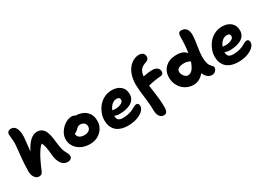

<svg xmlns="http://www.w3.org/2000/svg" viewBox="-8 -1638 3658 2653"><g transform="rotate(-30 1821.0 -311.0)"><path d="M151.9 8.8Q110.8 8.8 83.5 -30Q56.2 -68.8 56.2 -127Q56.2 -237.3 71.5 -379.2Q86.9 -521 87.9 -554.2Q88.4 -594.7 83 -640.6Q77.6 -686.5 78.1 -704.1Q78.1 -727.5 93.8 -743.7Q109.4 -759.8 142.1 -759.8Q163.6 -759.8 181.2 -750.5Q198.7 -741.2 212.9 -720.7Q227.1 -700.2 234.6 -663.1Q242.2 -626 241.2 -575.2Q240.2 -545.4 231 -471.7Q221.7 -397.9 217.8 -350.1Q314 -543.9 431.2 -543.9Q464.8 -543.9 490.2 -531.5Q515.6 -519 532.7 -497.3Q549.8 -475.6 561.8 -439.9Q573.7 -404.3 580.6 -364Q587.4 -323.7 592.8 -268.1Q595.7 -242.2 599.1 -220Q602.5 -197.8 607.4 -179.2Q612.3 -160.6 615.7 -148.7Q619.1 -136.7 626 -122.1Q632.8 -107.4 635 -102.8Q637.2 -98.1 645.3 -84.2Q653.3 -70.3 653.8 -68.8Q665 -47.4 665 -25.9Q665 0 645.8 16.1Q626.5 32.2 595.2 32.2Q532.7 32.2 495.8 -21Q459 -74.2 451.2 -159.2Q444.3 -246.6 434.8 -291.5Q425.3 -336.4 410.2 -367.2Q379.4 -354.5 326.9 -267.6Q274.4 -180.7 216.8 -39.1Q204.6 -11.7 189.7 -1.5Q174.8 8.8 151.9 8.8Z M986.8 -27.8Q872.1 -27.8 797.4 -91.3Q722.7 -154.8 722.7 -252Q722.7 -310.1 757.8 -365.2Q793 -420.4 846.2 -453.6Q899.4 -486.8 950.7 -486.8Q983.4 -486.8 1000.5 -471.2Q1109.9 -467.8 1170.7 -411.1Q1231.4 -354.5 1231.4 -259.8Q1231.4 -160.2 1161.4 -94Q1091.3 -27.8 986.8 -27.8ZM872.6 -248Q872.6 -214.4 902.3 -194.1Q932.1 -173.8 982.4 -173.8Q1026.9 -173.8 1054.7 -196Q1082.5 -218.3 1082.5 -254.9Q1082.5 -289.6 1058.8 -310.3Q1035.2 -331.1 996.6 -331.1Q976.1 -331.1 961.7 -322.3Q947.3 -313.5 925.8 -292Q897.5 -263.7 873.5 -259.8Q872.6 -255.9 872.6 -248Z M1571.3 15.1Q1506.8 15.1 1457.8 -1.5Q1408.7 -18.1 1378.2 -48.3Q1347.7 -78.6 1332.5 -119.4Q1317.4 -160.2 1317.4 -210Q1317.4 -265.1 1338.4 -320.6Q1359.4 -376 1396.2 -421.4Q1433.1 -466.8 1489 -495.4Q1544.9 -523.9 1609.4 -523.9Q1697.8 -523.9 1750.5 -479Q1803.2 -434.1 1803.2 -352.1Q1803.2 -309.6 1783 -276.9Q1762.7 -244.1 1727.1 -224.1Q1691.4 -204.1 1645.8 -194.1Q1600.1 -184.1 1546.4 -184.1Q1496.1 -184.1 1467.3 -201.2V-190.9Q1467.3 -151.9 1488.8 -132.3Q1510.3 -112.8 1560.5 -112.8Q1613.8 -112.8 1657.7 -124.3Q1701.7 -135.7 1724.9 -149.4Q1748 -163.1 1770.8 -174.6Q1793.5 -186 1809.1 -186Q1848.1 -186 1848.1 -137.2Q1848.1 -115.7 1835.4 -93.8Q1822.8 -71.8 1798.1 -52.5Q1773.4 -33.2 1740.2 -17.8Q1707 -2.4 1663.1 6.3Q1619.1 15.1 1571.3 15.1ZM1611.3 -387.2Q1568.4 -387.2 1534.4 -356.9Q1500.5 -326.7 1482.4 -277.8Q1506.8 -273.9 1530.3 -273.9Q1582 -273.9 1621.6 -293.7Q1661.1 -313.5 1661.1 -342.8Q1661.1 -365.2 1649.4 -376.2Q1637.7 -387.2 1611.3 -387.2Z M2065.9 138.2Q2027.3 138.2 2001.5 103.5Q1975.6 68.8 1975.6 7.8Q1975.6 -93.3 1957.8 -218.8Q1939.9 -344.2 1939.9 -426.8Q1939.9 -502.9 1960.2 -566.7Q1980.5 -630.4 2014.4 -672.1Q2048.3 -713.9 2092 -736.8Q2135.7 -759.8 2183.6 -759.8Q2218.8 -759.8 2242.7 -741.5Q2266.6 -723.1 2266.6 -685.1Q2266.6 -640.1 2222.7 -625Q2153.3 -602.1 2125.5 -568.1Q2097.7 -534.2 2091.8 -467.8Q2171.9 -484.9 2249 -484.9Q2286.6 -484.9 2314.7 -462.9Q2342.8 -440.9 2342.8 -403.8Q2342.8 -383.3 2331.3 -369.1Q2319.8 -355 2297.9 -353Q2247.1 -349.6 2201.2 -342.3Q2155.3 -335 2140.4 -331.3Q2125.5 -327.6 2092.8 -318.8Q2095.7 -290 2105.7 -225.8Q2115.7 -161.6 2122.3 -96.7Q2128.9 -31.7 2128.9 39.1Q2128.9 95.7 2114.3 116.9Q2099.6 138.2 2065.9 138.2Z M2637.2 -20Q2564.9 -20 2507.1 -55.4Q2449.2 -90.8 2417.7 -149.9Q2386.2 -209 2386.2 -278.8Q2386.2 -378.4 2453.4 -439.5Q2520.5 -500.5 2630.4 -500Q2745.6 -500 2787.1 -435.1Q2806.2 -546.9 2806.2 -693.8Q2806.2 -759.8 2856.4 -759.8Q2912.1 -759.8 2939.5 -721.9Q2966.8 -684.1 2963.4 -611.8Q2960 -549.8 2943.6 -452.6Q2927.2 -355.5 2927.2 -296.9Q2927.2 -247.1 2935.1 -210.7Q2942.9 -174.3 2954.1 -156.5Q2965.3 -138.7 2976.6 -127.2Q2987.8 -115.7 2995.6 -107.4Q3003.4 -99.1 3003.4 -89.8Q3003.4 -60.1 2980 -35.6Q2956.5 -11.2 2921.4 -11.2Q2883.8 -11.2 2852.3 -37.8Q2820.8 -64.5 2803.2 -108.9Q2767.6 -64 2723.1 -42Q2678.7 -20 2637.2 -20ZM2546.4 -278.8Q2546.4 -240.7 2574.2 -206.8Q2602.1 -172.9 2631.3 -172.9Q2712.4 -172.9 2761.2 -321.8Q2754.4 -323.2 2741.5 -330.1Q2728.5 -336.9 2710.4 -342Q2692.4 -347.2 2666 -347.2Q2610.4 -347.2 2578.4 -329.1Q2546.4 -311 2546.4 -278.8Z M3331.1 15.1Q3266.6 15.1 3217.5 -1.5Q3168.5 -18.1 3137.9 -48.3Q3107.4 -78.6 3092.3 -119.4Q3077.1 -160.2 3077.1 -210Q3077.1 -265.1 3098.1 -320.6Q3119.1 -376 3156 -421.4Q3192.9 -466.8 3248.8 -495.4Q3304.7 -523.9 3369.1 -523.9Q3457.5 -523.9 3510.3 -479Q3563 -434.1 3563 -352.1Q3563 -309.6 3542.7 -276.9Q3522.5 -244.1 3486.8 -224.1Q3451.2 -204.1 3405.5 -194.1Q3359.9 -184.1 3306.2 -184.1Q3255.9 -184.1 3227.1 -201.2V-190.9Q3227.1 -151.9 3248.5 -132.3Q3270 -112.8 3320.3 -112.8Q3373.5 -112.8 3417.5 -124.3Q3461.4 -135.7 3484.6 -149.4Q3507.8 -163.1 3530.5 -174.6Q3553.2 -186 3568.8 -186Q3607.9 -186 3607.9 -137.2Q3607.9 -115.7 3595.2 -93.8Q3582.5 -71.8 3557.9 -52.5Q3533.2 -33.2 3500 -17.8Q3466.8 -2.4 3422.9 6.3Q3378.9 15.1 3331.1 15.1ZM3371.1 -387.2Q3328.1 -387.2 3294.2 -356.9Q3260.3 -326.7 3242.2 -277.8Q3266.6 -273.9 3290 -273.9Q3341.8 -273.9 3381.3 -293.7Q3420.9 -313.5 3420.9 -342.8Q3420.9 -365.2 3409.2 -376.2Q3397.5 -387.2 3371.1 -387.2Z"/></g></svg>

Font: Shantell Sans Irregular
Style: Bold
Weight: 700
Designer: Stephen Nixon, Anya Danilova, Shantell Martin
Foundry: Arrow Type
Version: Version 1.006;[9816181b4]